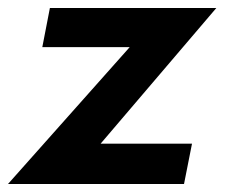

<svg xmlns="http://www.w3.org/2000/svg" viewBox="-68 -461 576 481"><path d="M257 -343H38L57 -441H474L184 -101H413L393 0H-48Z"/></svg>

Font: Teachers SemiBold
Style: Italic
Weight: 600
Designer: Alfredo Marco Pradil & Chank Diesel
Version: Version 0.009